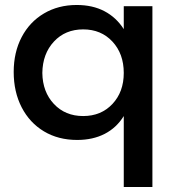

<svg xmlns="http://www.w3.org/2000/svg" viewBox="-20 -557 722 771"><path d="M592 194H477V-91Q448 -44 400.5 -19.5Q353 5 290 5Q214 5 156.5 -29.5Q99 -64 67 -126Q35 -188 35 -268Q35 -347 67 -408Q99 -469 156.5 -503Q214 -537 288 -537Q352 -537 399.5 -512Q447 -487 477 -440V-532H592ZM477 -264Q477 -341 431.5 -390Q386 -439 314 -439Q242 -439 196.5 -390Q151 -341 150 -264Q151 -188 196.5 -139.5Q242 -91 314 -91Q386 -91 431.5 -139.5Q477 -188 477 -264Z"/></svg>

Font: Sapa
Style: Regular
Weight: 400
Version: Version 1.20 June 8, 2016